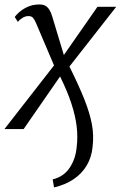

<svg xmlns="http://www.w3.org/2000/svg" viewBox="-29 -578 540 860"><path d="M132 -475.5Q126 -489.5 119.2 -497.8Q112.5 -506 98.5 -506Q84 -506 70.5 -497.2Q57 -488.5 51 -480L37 -502Q41 -508.5 55.5 -522Q70 -535.5 93.5 -546.8Q117 -558 148.5 -558Q164 -558 174.5 -552Q185 -546 192.2 -534.2Q199.5 -522.5 204.5 -505.5L257 -331.5L407.5 -547.5H491.5L282 -280Q324 -195.5 348.8 -133.2Q373.5 -71 382.8 -20.5Q392 30 385.5 81.5Q381 127 359.2 163.5Q337.5 200 300.2 225Q263 250 213 261.5L207 225.5Q256.5 213.5 283.2 173.2Q310 133 314.5 80Q320 36.5 314.5 -10.8Q309 -58 291 -113.5Q273 -169 240 -235.5L77 0H-9L213 -285Z"/></svg>

Font: Merriweather 36pt Light
Style: Italic
Weight: 300
Italic angle: -7.8°
Version: Version 2.101